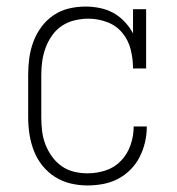

<svg xmlns="http://www.w3.org/2000/svg" viewBox="-20 -558 540 586"><path d="M247 8Q221 8 195.5 2Q170 -4 148 -18Q126 -32 109.5 -52.5Q93 -73 83.5 -97.5Q74 -122 70 -148Q66 -174 66 -200V-330Q66 -356 69.5 -381.5Q73 -407 82 -431Q91 -455 106.5 -476Q122 -497 143.5 -511.5Q165 -526 190 -532Q215 -538 241 -538Q263 -538 285 -533.5Q307 -529 326 -518.5Q345 -508 360.5 -491.5Q376 -475 386 -456V-530H426V-349H386Q386 -378 379 -406.5Q372 -435 353.5 -457.5Q335 -480 307 -490.5Q279 -501 250 -501Q229 -501 208 -496Q187 -491 169.5 -479.5Q152 -468 139.5 -450.5Q127 -433 119.5 -413Q112 -393 109 -372Q106 -351 106 -330V-200Q106 -179 108.5 -158Q111 -137 118.5 -117.5Q126 -98 138.5 -80.5Q151 -63 168 -51Q185 -39 205.5 -34Q226 -29 247 -29Q276 -29 303 -38Q330 -47 349.5 -67.5Q369 -88 378.5 -115.5Q388 -143 388 -171Q388 -171 388 -171.5Q388 -172 388 -172H428Q428 -172 428 -171.5Q428 -171 428 -171Q428 -147 422.5 -123.5Q417 -100 406 -78.5Q395 -57 378 -40Q361 -23 340 -12Q319 -1 295 3.5Q271 8 247 8Z"/></svg>

Font: Iosevka Slab Extralight
Style: Regular
Weight: 200
Monospace: yes
Designer: Belleve Invis
Foundry: Belleve Invis
Version: Version 11.1.1; ttfautohint (v1.8.3)